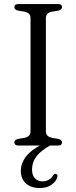

<svg xmlns="http://www.w3.org/2000/svg" viewBox="-20 -720 378 950"><path d="M218.5 -18.5 229 -0.5Q183.5 24 161 52.8Q138.5 81.5 138.5 118.5Q138.5 147.5 153.2 162.5Q168 177.5 190.5 177.5Q206 177.5 220.2 170Q234.5 162.5 243 148Q246 143 249 141.2Q252 139.5 256.5 140.5Q260 141 263 144.8Q266 148.5 263.5 156Q259.5 175.5 236.2 193Q213 210.5 177 210.5Q133.5 210.5 108.2 187.5Q83 164.5 83 126Q83 97 97.8 70.8Q112.5 44.5 142.5 22Q172.5 -0.5 218.5 -18.5ZM207 -70Q207 -56.5 214.8 -49Q222.5 -41.5 236.5 -38L269.5 -32.5Q287 -27.5 287 -15Q287 -8 282.2 -4Q277.5 0 267 0H71Q61 0 56 -4Q51 -8 51 -15Q51 -27.5 68.5 -32.5L101.5 -38Q116 -41.5 123.5 -49Q131 -56.5 131 -70V-630Q131 -644 123.5 -651.5Q116 -659 102 -662L68.5 -667.5Q51 -672.5 51 -685Q51 -692 56 -696Q61 -700 71 -700H267Q277.5 -700 282.2 -696Q287 -692 287 -685Q287 -672.5 269.5 -667.5L236 -662Q222 -659 214.5 -651.5Q207 -644 207 -630Z"/></svg>

Font: Fraunces 48pt Soft Wonky Light
Style: Regular
Weight: 300
Version: Version 1.000;[b76b70a41]